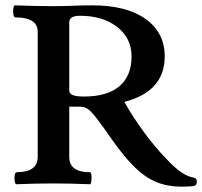

<svg xmlns="http://www.w3.org/2000/svg" viewBox="-20 -686 756 718"><path d="M658 12Q608 12 566.5 -4.5Q525 -21 485.5 -59Q446 -97 401 -161Q362 -217 341 -244Q320 -271 307.5 -279Q295 -287 281 -287H239V-99Q239 -42 316 -42Q321 -42 322 -30.5Q323 -19 321.5 -8Q320 3 316 3Q247 0 179 0Q110 0 42 3Q37 3 35 -8Q33 -19 35 -30.5Q37 -42 42 -42Q121 -42 121 -99V-567Q121 -621 37 -621Q32 -621 30 -632.5Q28 -644 30 -655.5Q32 -667 37 -666Q109 -663 180 -663Q217 -663 253 -664.5Q289 -666 326 -666Q453 -666 524.5 -615Q596 -564 596 -475Q596 -344 445 -305Q475 -251 517.5 -193Q560 -135 602 -92Q634 -58 657.5 -42Q681 -26 703 -22Q716 -20 716 -8Q716 2 712.5 5.5Q709 9 704 10Q693 11 681 11.5Q669 12 658 12ZM294 -325Q381 -325 426.5 -363.5Q472 -402 472 -475Q472 -543 418.5 -585Q365 -627 279 -627Q239 -627 239 -603V-347Q239 -336 252 -330.5Q265 -325 294 -325Z"/></svg>

Font: Junicode
Style: Bold
Weight: 700
Designer: Peter S. Baker
Version: Version 2.100; ttfautohint (v1.8.4)